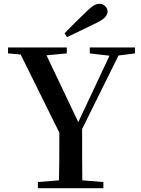

<svg xmlns="http://www.w3.org/2000/svg" viewBox="-20 -983 735 1003"><path d="M317 -809 330 -789C381 -813 433 -838 483 -863C529 -884 542 -905 542 -923C542 -943 524 -963 500 -963C479 -963 462 -952 430 -921C394 -887 355 -848 317 -809ZM449 -704 552 -692 389 -345 223 -694 329 -704V-735H22V-704L88 -698L290 -290C290 -170 290 -112 288 -41L178 -32V0H520V-32L410 -41C409 -117 409 -176 409 -309L599 -693L685 -704V-735H449Z"/></svg>

Font: Noto Serif CJK SC SemiBold
Style: Regular
Weight: 600
Designer: Ryoko NISHIZUKA 西塚涼子 (kana & ideographs); Frank Grießhammer (Latin, Greek & Cyrillic); Wenlong ZHANG 张文龙 (bopomofo); San
Foundry: Adobe
Version: Version 2.001;hotconv 1.1.0;makeotfexe 2.6.0